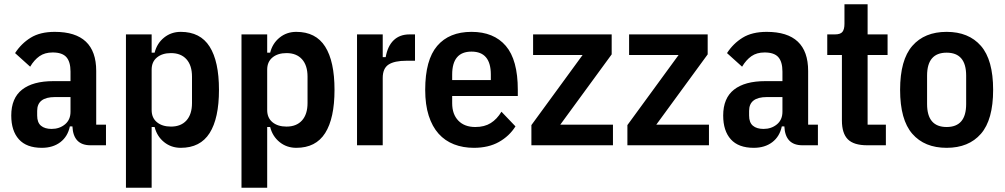

<svg xmlns="http://www.w3.org/2000/svg" viewBox="-20 -684 4730 904"><path d="M406 0Q325 0 321 -89H309Q299 -41 264 -14.5Q229 12 177 12Q105 12 69 -28Q33 -68 33 -140Q33 -222 84 -262Q135 -302 231 -302H312V-347Q312 -393 292.5 -415Q273 -437 228 -437Q191 -437 166 -419.5Q141 -402 122 -370L51 -434Q80 -479 124.5 -506.5Q169 -534 238 -534Q433 -534 433 -350V-97H479V0ZM223 -77Q260 -77 286 -98.5Q312 -120 312 -158V-227H239Q155 -227 155 -162V-140Q155 -107 173 -92Q191 -77 223 -77Z M573 -522H694V-436H708Q719 -480 752.5 -507Q786 -534 831 -534Q923 -534 967 -464.5Q1011 -395 1011 -261Q1011 -127 967 -57.5Q923 12 831 12Q786 12 752.5 -15Q719 -42 708 -86H694V200H573ZM785 -88Q832 -88 858 -117Q884 -146 884 -199V-323Q884 -376 858 -405Q832 -434 785 -434Q744 -434 719 -413.5Q694 -393 694 -356V-166Q694 -129 719 -108.5Q744 -88 785 -88Z M1117 -522H1238V-436H1252Q1263 -480 1296.5 -507Q1330 -534 1375 -534Q1467 -534 1511 -464.5Q1555 -395 1555 -261Q1555 -127 1511 -57.5Q1467 12 1375 12Q1330 12 1296.5 -15Q1263 -42 1252 -86H1238V200H1117ZM1329 -88Q1376 -88 1402 -117Q1428 -146 1428 -199V-323Q1428 -376 1402 -405Q1376 -434 1329 -434Q1288 -434 1263 -413.5Q1238 -393 1238 -356V-166Q1238 -129 1263 -108.5Q1288 -88 1329 -88Z M1661 0V-522H1782V-415H1796Q1805 -467 1833.5 -494.5Q1862 -522 1908 -522H1934V-398H1894Q1837 -398 1809.5 -380Q1782 -362 1782 -317V0Z M2211 12Q2160 12 2117.5 -4.5Q2075 -21 2045 -54.5Q2015 -88 1998.5 -139.5Q1982 -191 1982 -261Q1982 -402 2038.5 -468Q2095 -534 2200 -534Q2305 -534 2361.5 -468Q2418 -402 2418 -261V-232H2109V-198Q2109 -146 2138 -116Q2167 -86 2218 -86Q2261 -86 2290.5 -104.5Q2320 -123 2341 -158L2407 -89Q2378 -43 2329 -15.5Q2280 12 2211 12ZM2200 -441Q2109 -441 2109 -333V-307H2291V-333Q2291 -441 2200 -441Z M2482 0V-95L2723 -425H2490V-522H2860V-428L2618 -97H2866V0Z M2934 0V-95L3175 -425H2942V-522H3312V-428L3070 -97H3318V0Z M3758 0Q3677 0 3673 -89H3661Q3651 -41 3616 -14.5Q3581 12 3529 12Q3457 12 3421 -28Q3385 -68 3385 -140Q3385 -222 3436 -262Q3487 -302 3583 -302H3664V-347Q3664 -393 3644.5 -415Q3625 -437 3580 -437Q3543 -437 3518 -419.5Q3493 -402 3474 -370L3403 -434Q3432 -479 3476.5 -506.5Q3521 -534 3590 -534Q3785 -534 3785 -350V-97H3831V0ZM3575 -77Q3612 -77 3638 -98.5Q3664 -120 3664 -158V-227H3591Q3507 -227 3507 -162V-140Q3507 -107 3525 -92Q3543 -77 3575 -77Z M4063 0Q4000 0 3972 -28Q3944 -56 3944 -117V-425H3875V-522H3911Q3937 -522 3946.5 -534Q3956 -546 3956 -572V-664H4065V-522H4159V-425H4065V-97H4151V0Z M4437 12Q4333 12 4275.5 -54Q4218 -120 4218 -261Q4218 -402 4275.5 -468Q4333 -534 4437 -534Q4541 -534 4598.5 -468Q4656 -402 4656 -261Q4656 -120 4598.5 -54Q4541 12 4437 12ZM4437 -86Q4529 -86 4529 -194V-328Q4529 -436 4437 -436Q4345 -436 4345 -328V-194Q4345 -86 4437 -86Z"/></svg>

Font: IBM Plex Sans Condensed SemiBold
Style: Regular
Weight: 600
Width: 3
Designer: Mike Abbink, Paul van der Laan, Pieter van Rosmalen
Foundry: Bold Monday
Version: Version 1.3